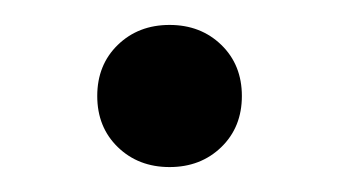

<svg xmlns="http://www.w3.org/2000/svg" viewBox="-20 -124 272 154"><path d="M58 -47Q58 -72 74.5 -88Q91 -104 116 -104Q141 -104 157.5 -88Q174 -72 174 -47Q174 -22 157.5 -6Q141 10 116 10Q91 10 74.5 -6Q58 -22 58 -47Z"/></svg>

Font: LINE Seed Sans TH App
Style: Regular
Weight: 400
Designer: Dalton Maag Ltd | Thai characters by Cadson Demak Co.,Ltd.
Foundry: Dalton Maag Ltd
Version: Version 1.003